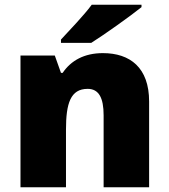

<svg xmlns="http://www.w3.org/2000/svg" viewBox="-20 -786 710 806"><path d="M574 -756V-766H365C332 -721 270 -657 236 -620V-606H363C417 -640 527 -718 574 -756ZM412 -563C334 -563 278 -532 243 -480H236L210 -553H66V0H257V-242C257 -352 276 -413 348 -413C395 -413 415 -375 415 -302V0H606V-360C606 -502 526 -563 412 -563Z"/></svg>

Font: Noto Sans Sinhala Black
Style: Regular
Weight: 900
Designer: Jelle Bosma - Monotype Design Team
Foundry: Monotype Imaging Inc.
Version: Version 2.006